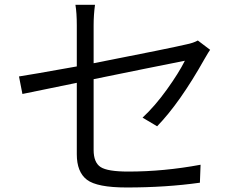

<svg xmlns="http://www.w3.org/2000/svg" viewBox="-20 -790 1040 824"><path d="M654.3 -248 591.8 -285.2Q644.5 -334 695.8 -405.3Q747.1 -476.6 773.4 -529.3Q625 -500 381.8 -450.2V-146.5Q381.8 -92.8 411.6 -73.2Q441.4 -53.7 530.3 -53.7Q683.6 -53.7 840.8 -83L837.9 -5.9Q692.4 14.6 523.4 14.6Q396.5 14.6 353 -18.6Q309.6 -51.8 309.6 -127.9V-434.6Q256.8 -423.8 176.3 -407.2Q95.7 -390.6 76.2 -386.7L61.5 -461.9Q102.5 -467.8 309.6 -504.9V-681.6Q309.6 -734.4 303.7 -769.5H387.7Q381.8 -725.6 381.8 -681.6V-518.6Q714.8 -584 780.3 -599.6Q809.6 -605.5 829.1 -616.2L881.8 -576.2Q877 -570.3 858.4 -538.1Q752 -348.6 654.3 -248Z"/></svg>

Font: GenEi Gothic M SemiLight
Style: Regular
Weight: 350
Designer: o_tamon (Modified); [Source Han Sans]
Ryoko NISHIZUKA  (kana & ideographs); Paul D. Hunt (Latin, Greek & Cyrillic); Wenl
Version: Version 1.1a;Original Version 1.004